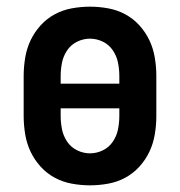

<svg xmlns="http://www.w3.org/2000/svg" viewBox="-20 -548 540 576"><path d="M250 8Q223 8 195.5 3Q168 -2 144 -15Q120 -28 101.5 -48.5Q83 -69 71.5 -93.5Q60 -118 55.5 -145.5Q51 -173 51 -200V-320Q51 -347 55.5 -374.5Q60 -402 71.5 -426.5Q83 -451 101.5 -471.5Q120 -492 144 -505Q168 -518 195.5 -523Q223 -528 250 -528Q277 -528 304.5 -523Q332 -518 356 -505Q380 -492 398.5 -471.5Q417 -451 428.5 -426.5Q440 -402 444.5 -374.5Q449 -347 449 -320V-200Q449 -173 444.5 -145.5Q440 -118 428.5 -93.5Q417 -69 398.5 -48.5Q380 -28 356 -15Q332 -2 304.5 3Q277 8 250 8ZM162 -297H338V-320Q338 -340 334 -360Q330 -380 318.5 -397Q307 -414 288.5 -423Q270 -432 250 -432Q230 -432 211.5 -423Q193 -414 181.5 -397Q170 -380 166 -360Q162 -340 162 -320ZM250 -88Q270 -88 288.5 -97Q307 -106 318.5 -123Q330 -140 334 -160Q338 -180 338 -200V-223H162V-200Q162 -180 166 -160Q170 -140 181.5 -123Q193 -106 211.5 -97Q230 -88 250 -88Z"/></svg>

Font: Iosevka Fixed
Style: Bold
Weight: 700
Monospace: yes
Designer: Belleve Invis
Foundry: Belleve Invis
Version: Version 32.3.0